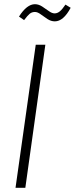

<svg xmlns="http://www.w3.org/2000/svg" viewBox="-20 -898 358 918"><path d="M242.2 -795.9Q224.1 -795.9 206.8 -807.1Q189.5 -818.4 174.6 -829.6Q159.7 -840.8 147 -840.8Q132.3 -840.8 121.8 -832Q111.3 -823.2 95.2 -801.8L70.8 -818.8Q108.4 -877.9 147 -877.9Q164.6 -877.9 181.6 -866.9Q198.7 -856 213.6 -845Q228.5 -834 241.2 -834Q254.4 -834 266.4 -844Q278.3 -854 293 -876L317.9 -860.8Q283.2 -795.9 242.2 -795.9ZM196.8 -684.1 101.1 0H54.2L150.9 -684.1Z"/></svg>

Font: Fira Sans Compressed ExtraLight
Style: Italic
Weight: 250
Width: 3
Italic angle: -8°
Designer: Carrois Corporate & Edenspiekermann AG
Foundry: Carrois Corporate GbR & Edenspiekermann AG
Version: Version 4.203;PS 004.203;hotconv 1.0.88;makeotf.lib2.5.64775